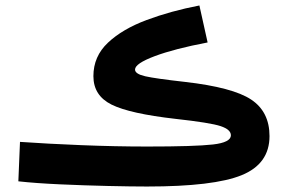

<svg xmlns="http://www.w3.org/2000/svg" viewBox="-20 -666 1046 701"><path d="M517 15Q761 15 862.5 -26.5Q964 -68 964 -169Q964 -258 897 -302.5Q830 -347 655 -367Q548 -379 510.5 -387.5Q473 -396 473 -412Q473 -434 545 -461Q617 -488 738 -511L708 -646Q604 -626 515.5 -593Q427 -560 374 -510Q321 -460 321 -388Q321 -317 387.5 -284Q454 -251 621 -232Q748 -218 785.5 -205.5Q823 -193 823 -172Q823 -146 757.5 -138.5Q692 -131 517 -131Q402 -131 277.5 -136Q153 -141 53 -148L47 -4Q110 3 198.5 7Q287 11 373.5 13Q460 15 517 15Z"/></svg>

Font: Noto Sans Arabic SemiCondensed Extra
Style: Regular
Weight: 800
Width: 4
Designer: Nadine Chahine - Monotype Design Team
Foundry: Monotype Imaging Inc.
Version: Version 1.902